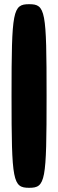

<svg xmlns="http://www.w3.org/2000/svg" viewBox="-20 -945 278 915"><path d="M35 -488C35 -80 41 -50 119 -50C197 -50 202 -80 202 -488C202 -896 197 -925 119 -925C41 -925 35 -896 35 -488Z"/></svg>

Font: Hussar Skorodowane
Style: Bold
Weight: 700
Foundry: Cannot Into Space Fonts
Version: Version 0.892